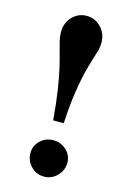

<svg xmlns="http://www.w3.org/2000/svg" viewBox="-116 -806 595 873"><g transform="rotate(15 181.5 -369.0)"><path d="M156.2 -248Q149.4 -330.1 140.4 -388.7Q131.3 -447.3 121.8 -487.5Q112.3 -527.8 104.2 -555.9Q96.2 -584 91.3 -605Q86.4 -626 86.4 -645.5Q86.4 -688.5 114 -717.5Q141.6 -746.6 181.6 -746.6Q221.2 -746.6 249 -717.5Q276.9 -688.5 276.9 -645.5Q276.9 -626 271 -605Q265.1 -584 256.1 -555.9Q247.1 -527.8 237.3 -487.5Q227.5 -447.3 219 -388.7Q210.4 -330.1 206.1 -248ZM181.2 9.8Q144.5 9.8 119.6 -16.6Q94.7 -43 94.7 -78.1Q94.7 -112.3 119.6 -136.7Q144.5 -161.1 181.2 -161.1Q217.8 -161.1 243.2 -136.7Q268.6 -112.3 268.6 -78.1Q268.6 -43 243.2 -16.6Q217.8 9.8 181.2 9.8Z"/></g></svg>

Font: Gelasio SemiBold
Style: Regular
Weight: 600
Designer: Eben Sorkin
Foundry: Eben Sorkin
Version: Version 1.008